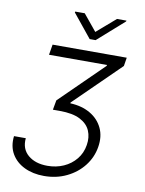

<svg xmlns="http://www.w3.org/2000/svg" viewBox="-100 -821 819 1082"><g transform="rotate(10 309.0 -279.5)"><path d="M23.1 0H90.6Q84.5 61.4 125.9 96.8Q167.3 132.1 236.9 132.1Q287.3 132.1 329.5 113.3Q371.8 94.5 400 59.8Q428.3 25.2 435.7 -21.7Q443.2 -66.4 427.6 -103.5Q411.9 -140.6 369.3 -162.6Q326.7 -184.7 252.5 -184.7H213.1L223 -239.7L469.1 -481.2V-485.8H137.8L147.7 -545.5H572.1L564.3 -496.8L304 -241.8L303.6 -237.2Q370.4 -234.4 418.3 -206.3Q466.3 -178.3 488.8 -130.9Q511.4 -83.5 501.1 -21.7Q491.1 38.7 453.3 87Q415.5 135.3 357.2 163.5Q299 191.8 227.6 191.8Q164.4 191.8 115.6 168.3Q66.8 144.9 41.5 101.7Q16.3 58.6 23.1 0ZM295.5 -751.1 372.2 -657.7 480.1 -751.1H534.4L533 -746.1L382.1 -612.6H348L239.7 -746.1L241.1 -751.1Z"/></g></svg>

Font: Inter UI Light
Style: Italic
Weight: 300
Italic angle: 9.39999°
Designer: Rasmus Andersson
Foundry: rsms
Version: 3.2;8d6f07862